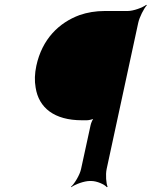

<svg xmlns="http://www.w3.org/2000/svg" viewBox="-20 -757 634 803"><path d="M355 0H362C385 0 417 14 427 26L430 24C424 11 421 -26 426 -50L558 -661C563 -685 582 -722 594 -735L592 -737C576 -725 538 -711 514 -711H418C380 -711 345 -705 313 -694C226 -662 156 -593 132 -482C125 -449 124 -419 129 -391C142 -306 207 -254 323 -254H343C352 -254 370 -258 376 -263L374 -265C368 -260 361 -243 359 -234L319 -50C314 -26 292 11 277 24L278 26C294 14 332 0 355 0Z"/></svg>

Font: Asimov
Style: EdgeExtremeIt
Weight: 500
Designer: Google
Version: Version 2.000980: 2014